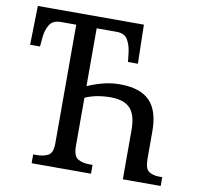

<svg xmlns="http://www.w3.org/2000/svg" viewBox="-80 -796 904 879"><g transform="rotate(10 372.5 -357.0)"><path d="M123 0V-41H141Q171 -41 192.5 -52.5Q214 -64 214 -108V-660H142Q105 -660 90 -635Q75 -610 72 -577L68 -533H22L26 -714H519L523 -533H477L472 -577Q468 -610 453.5 -635Q439 -660 401 -660H309V-391Q340 -405 378.5 -415.5Q417 -426 460 -426Q553 -426 597.5 -381Q642 -336 642 -240V-111Q642 -66 661 -53.5Q680 -41 709 -41H723V0H547V-230Q547 -299 518.5 -329.5Q490 -360 427 -360Q395 -360 365 -354.5Q335 -349 309 -337V-113Q309 -66 330.5 -53.5Q352 -41 382 -41H399V0Z"/></g></svg>

Font: Noto Serif Condensed
Style: Regular
Weight: 400
Width: 3
Designer: Monotype Design Team
Foundry: Monotype Imaging Inc.
Version: Version 2.013; ttfautohint (v1.8.4.7-5d5b)